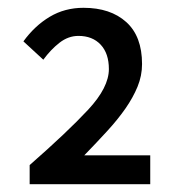

<svg xmlns="http://www.w3.org/2000/svg" viewBox="-20 -909 456 492"><path d="M56 -486Q153 -571 206 -628Q259 -685 259 -732Q259 -772 238 -794.5Q217 -817 181 -817Q155 -817 132.5 -799.5Q110 -782 91 -756L40 -803Q69 -843 107.5 -866Q146 -889 194 -889Q263 -889 303.5 -852.5Q344 -816 344 -745Q344 -715 332.5 -687Q321 -659 301.5 -631Q282 -603 255 -573.5Q228 -544 196 -511H365V-437H56Z"/></svg>

Font: Kinto Sans Med
Style: Regular
Weight: 500
Designer: Authors: Ryoko NISHIZUKA  (kana & ideographs); Paul D. Hunt (Latin, Greek & Cyrillic); Wenlong ZHANG  (bopomofo); Sandol
Foundry: Adobe Systems Incorporated, ookami Inc.
Version: Version 0.001